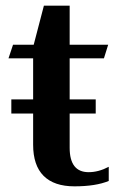

<svg xmlns="http://www.w3.org/2000/svg" viewBox="-20 -648 437 678"><path d="M364 -59V-9Q318 10 243 10Q171 10 134 -27Q97 -64 97 -137V-247H20V-297H97V-442H10L26 -490H99L135 -628H226V-490H362L347 -442H226V-297H318V-247H226V-126Q226 -40 293 -40Q328 -40 364 -59Z"/></svg>

Font: Fahkwang SemiBold
Style: Regular
Weight: 600
Designer: Suppakit Chalermlarp | Katatrad Co.,Ltd.
Foundry: Cadson Demak Co.,Ltd.
Version: Version 1.000; ttfautohint (v1.6)